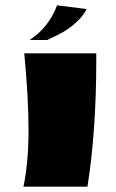

<svg xmlns="http://www.w3.org/2000/svg" viewBox="-20 -700 436 720"><path d="M341 -500V-473Q341 -209 308 0H68Q87 -92 87 -212.5Q87 -333 71 -500ZM194 -680 305 -666Q291 -639 265.5 -616Q240 -593 217 -580Q194 -567 157 -550H91Q163 -597 194 -680Z"/></svg>

Font: Ruslan Display
Style: Regular
Weight: 400
Version: Version 1.001